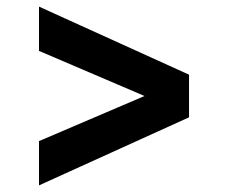

<svg xmlns="http://www.w3.org/2000/svg" viewBox="-20 -568 691 581"><path d="M498 -243 98 -414V-548L552 -342V-213L98 -7V-141L498 -312Z"/></svg>

Font: TikTok Sans 24pt
Style: Bold
Weight: 700
Version: Version 4.000